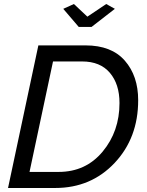

<svg xmlns="http://www.w3.org/2000/svg" viewBox="-20 -936 732 956"><path d="M295 -892 348 -916 415 -853 509 -916 552 -892 436 -802H372ZM171 -710H406Q535 -710 601.5 -634Q668 -558 668 -437Q668 -249 550.5 -124.5Q433 0 255 0H20ZM272 -80Q407 -80 491 -181Q575 -282 575 -423Q575 -517 527 -573.5Q479 -630 389 -630H244L127 -80Z"/></svg>

Font: Raleway-v4020 Medium
Style: Italic
Weight: 500
Italic angle: -12°
Designer: Matt McInerney, Pablo Impallari, Rodrigo Fuenzalida
Foundry: Matt McInerney, Pablo Impallari, Rodrigo Fuenzalida
Version: Version 4.020;PS 004.020;hotconv 1.0.88;makeotf.lib2.5.64775